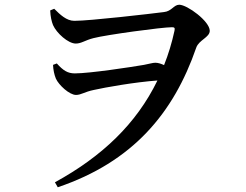

<svg xmlns="http://www.w3.org/2000/svg" viewBox="-20 -740 1040 811"><path d="M294 -652C261 -652 234 -678 209 -703L192 -696C193 -670 198 -649 204 -634C219 -600 268 -556 300 -556C324 -556 339 -570 375 -579C429 -593 664 -625 706 -625C716 -625 720 -623 717 -610C706 -559 691 -510 673 -465C662 -470 649 -475 636 -475C625 -475 610 -470 588 -466C536 -457 359 -430 296 -430C266 -430 247 -442 220 -472L204 -466C205 -445 209 -425 216 -408C228 -381 273 -339 301 -339C323 -339 337 -352 376 -360C425 -371 549 -393 645 -400C556 -217 411 -79 212 30L224 51C540 -56 713 -261 809 -539C820 -571 866 -582 866 -610C866 -650 771 -720 737 -720C714 -720 705 -692 672 -689C618 -682 360 -652 294 -652Z"/></svg>

Font: Noto Serif CJK HK SemiBold
Style: Regular
Weight: 600
Designer: Ryoko NISHIZUKA 西塚涼子 (kana & ideographs); Frank Grießhammer (Latin, Greek & Cyrillic); Wenlong ZHANG 张文龙 (bopomofo); San
Foundry: Adobe
Version: Version 2.001;hotconv 1.1.0;makeotfexe 2.6.0